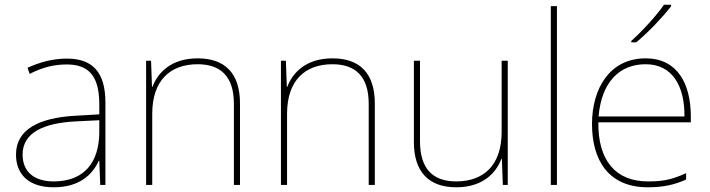

<svg xmlns="http://www.w3.org/2000/svg" viewBox="-20 -786 3017 816"><path d="M264 -537C205 -537 150 -522 97 -498L106 -472C163 -501 211 -512 264 -512C357 -512 402 -463 402 -343V-300L299 -294C142 -285 48 -234 48 -129C48 -45 102 10 208 10C316 10 372 -42 400 -103H402L406 0H428V-350C428 -480 373 -537 264 -537ZM301 -270 402 -275V-220C400 -99 341 -15 208 -15C123 -15 76 -58 76 -129C76 -222 165 -263 301 -270Z M820 -538C708 -538 651 -478 628 -417H626L622 -528H601V0H627V-302C627 -446 705 -513 820 -513C917 -513 974 -462 974 -345V0H1000V-346C1000 -477 934 -538 820 -538Z M1393 -538C1281 -538 1224 -478 1201 -417H1199L1195 -528H1174V0H1200V-302C1200 -446 1278 -513 1393 -513C1490 -513 1547 -462 1547 -345V0H1573V-346C1573 -477 1507 -538 1393 -538Z M2138 -528H2112V-226C2112 -82 2034 -15 1919 -15C1820 -15 1765 -68 1765 -186V-528H1739V-182C1739 -57 1801 10 1919 10C2031 10 2088 -50 2111 -111H2113L2117 0H2138Z M2347 0V-760H2321V0Z M2832 -759V-766H2802C2773 -723 2708 -652 2663 -612V-606H2684C2737 -650 2797 -714 2832 -759ZM2724 -538C2570 -538 2496 -408 2496 -259C2496 -104 2567 10 2733 10C2797 10 2845 0 2896 -23V-50C2834 -22 2797 -15 2733 -15C2596 -15 2521 -105 2523 -266H2916V-291C2916 -430 2859 -538 2724 -538ZM2724 -513C2836 -513 2890 -423 2889 -291H2524C2536 -436 2612 -513 2724 -513Z"/></svg>

Font: Noto Sans Syriac Eastern Thin
Style: Regular
Weight: 100
Designer: Patrick Giasson and the Monotype Design Team
Foundry: Monotype Imaging Inc.
Version: Version 3.001